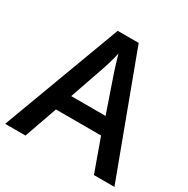

<svg xmlns="http://www.w3.org/2000/svg" viewBox="-162 -862 986 1006"><g transform="rotate(30 330.5 -358.5)"><path d="M661.1 0 394 -716.8H267.1L0 0H123L192.9 -198.2H465.8L537.1 0ZM227.1 -298.8 291.5 -484.9C308.6 -532.2 321.3 -576.2 330.1 -616.2C333.5 -603 339.4 -582.5 348.1 -554.7C356.4 -526.9 363.3 -506.3 368.2 -493.2L435.1 -298.8Z"/></g></svg>

Font: Sahel SemiBold
Style: Bold
Weight: 600
Foundry: Saber Rastikerdar (saber.rastikerdar@gmail.com)
Version: Version 3.4.0